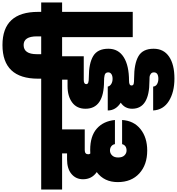

<svg xmlns="http://www.w3.org/2000/svg" viewBox="30 -1134 1430 1552"><g transform="rotate(-90 745.0 -358.0)"><path d="M551 -86Q545 9 477 63Q409 117 304 117Q189 117 119 53Q49 -11 49 -121Q49 -231 130 -291Q72 -331 72 -402Q72 -459 114.5 -495Q157 -531 233 -531H281V-571H-11V-740H595V-571H475V-388H308Q274 -388 274 -360Q274 -350 280 -343Q290 -344 309 -344Q421 -344 481.5 -290.5Q542 -237 551 -144H356Q353 -162 339 -173Q325 -184 304 -184Q282 -184 265 -167Q248 -150 248 -118Q248 -84 265 -67Q282 -50 304 -50Q346 -50 356 -86Z M573 -571V-740H1166V-571H1066V-396H875Q841 -396 841 -376Q841 -364 853.5 -359.5Q866 -355 896 -355Q1009 -355 1068 -319.5Q1127 -284 1127 -197Q1127 -116 1059 -73Q991 -30 867 -30Q830 -30 830 -10Q830 4 843 7.5Q856 11 888 11Q1006 11 1066.5 46Q1127 81 1127 169Q1127 250 1063.5 293.5Q1000 337 886 337Q777 337 705 292.5Q633 248 628 165H821Q823 186 841 196.5Q859 207 884 207Q936 207 936 171Q936 154 923.5 145.5Q911 137 899.5 136Q888 135 866 135Q642 135 642 -5Q642 -64 691 -97Q628 -137 628 -202H821Q825 -184 842.5 -173.5Q860 -163 884 -163Q908 -163 922 -172.5Q936 -182 936 -198Q936 -210 930 -217.5Q924 -225 912 -227.5Q900 -230 890.5 -231Q881 -232 866 -232Q642 -232 642 -382Q642 -452 692.5 -489.5Q743 -527 825 -527H877V-571Z M885 -696V-765Q885 -1053 1157 -1053Q1425 -1053 1425 -765V-740H1501V-571H1425V0H1221V-571H1144V-740H1227V-775Q1227 -882 1157 -882Q1083 -882 1083 -775V-696Z"/></g></svg>

Font: Poppins Black
Style: Regular
Weight: 900
Designer: Ninad Kale (Devanagari), Jonny Pinhorn (Latin)
Foundry: Indian Type Foundry
Version: Version 3.200;PS 1.000;hotconv 16.6.54;makeotf.lib2.5.65590